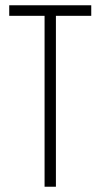

<svg xmlns="http://www.w3.org/2000/svg" viewBox="-20 -708 381 728"><path d="M149 0V-648H15V-688H326V-648H192V0Z"/></svg>

Font: Saira ExtraCondensed ExtraLight
Style: Regular
Weight: 250
Width: 2
Designer: Hector Gatti with collaboration of the Omnibus-Type team
Foundry: Omnibus-Type
Version: Version 1.101